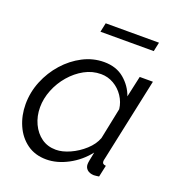

<svg xmlns="http://www.w3.org/2000/svg" viewBox="-131 -815 859 931"><g transform="rotate(20 299.0 -349.5)"><path d="M210 10Q152 10 110.5 -20Q69 -50 47 -100Q25 -150 25 -208Q25 -270 48.5 -327.5Q72 -385 112.5 -430.5Q153 -476 205 -503Q257 -530 314 -530Q377 -530 418 -495.5Q459 -461 476 -412L500 -521H568L476 -89Q475 -86 474.5 -82.5Q474 -79 474 -76Q474 -61 493 -60L480 0Q472 1 465.5 2Q459 3 453 3Q431 2 419 -9Q407 -20 407 -37Q407 -45 409.5 -58Q412 -71 418 -101Q378 -50 321.5 -20Q265 10 210 10ZM238 -50Q271 -50 310 -67.5Q349 -85 381.5 -114.5Q414 -144 427 -179L460 -340Q456 -375 436 -405Q416 -435 385.5 -452.5Q355 -470 320 -470Q275 -470 235 -448Q195 -426 163.5 -389.5Q132 -353 114 -308Q96 -263 96 -218Q96 -172 114 -133.5Q132 -95 163.5 -72.5Q195 -50 238 -50ZM246 -662 256 -709H531L521 -662Z"/></g></svg>

Font: Raleway
Style: Italic
Weight: 400
Italic angle: -12°
Designer: Matt McInerney, Pablo Impallari, Rodrigo Fuenzalida
Foundry: Matt McInerney, Pablo Impallari, Rodrigo Fuenzalida
Version: Version 4.026